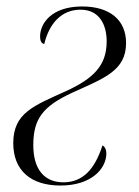

<svg xmlns="http://www.w3.org/2000/svg" viewBox="-20 -564 430 594"><path d="M167 10C265 10 309 -44 309 -89C309 -104 302 -112 297 -114C273 -40 236 0 176 0C118 0 83 -39 83 -115C83 -197 113 -235 203 -277C302 -322 370 -345 370 -431C370 -502 320 -544 234 -544C140 -544 104 -492 104 -451C104 -438 108 -429 117 -428C132 -491 170 -534 229 -534C288 -534 310 -487 310 -436C310 -361 269 -321 184 -282C85 -237 21 -215 21 -121C21 -38 74 10 167 10Z"/></svg>

Font: Noto Serif Display Condensed Light
Style: Italic
Weight: 300
Width: 3
Italic angle: -12°
Designer: Monotype Design Team
Foundry: Monotype Imaging Inc.
Version: Version 2.009